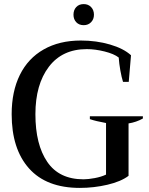

<svg xmlns="http://www.w3.org/2000/svg" viewBox="-20 -908 728 938"><path d="M339 -836Q339 -859 352.5 -873.5Q366 -888 389 -888Q411 -888 425 -873.5Q439 -859 439 -836Q439 -814 425 -799.5Q411 -785 389 -785Q366 -785 352.5 -799.5Q339 -814 339 -836ZM37 -350Q37 -461 77 -542Q117 -623 193.5 -666.5Q270 -710 375 -710Q451 -710 517.5 -690.5Q584 -671 620 -638L609 -508H581Q574 -530 568 -563.5Q562 -597 560 -627Q537 -645 491 -656.5Q445 -668 404 -668Q284 -668 218.5 -581.5Q153 -495 153 -350Q153 -202 211 -117Q269 -32 388 -32Q411 -32 443 -38Q475 -44 498 -55V-307Q448 -316 419 -326V-340H678V-329Q646 -311 608 -305V-49Q571 -21 505 -5.5Q439 10 370 10Q207 10 122 -85Q37 -180 37 -350Z"/></svg>

Font: Trirong Medium
Style: Regular
Weight: 500
Designer: Katatrad Team
Foundry: CadsonDemak
Version: Version 1.001